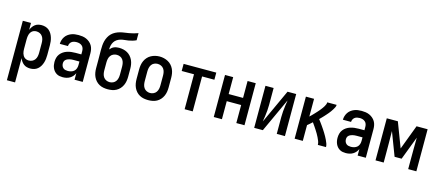

<svg xmlns="http://www.w3.org/2000/svg" viewBox="-60 -1407 5245 2293"><g transform="rotate(15 2562.5 -260.0)"><path d="M60 215V-520H161V-435Q169 -455 181.5 -473Q194 -491 211 -504Q228 -517 249 -522.5Q270 -528 292 -528Q316 -528 340 -521Q364 -514 383 -498Q402 -482 414.5 -461Q427 -440 434.5 -416.5Q442 -393 445 -368.5Q448 -344 448 -320V-200Q448 -176 445 -151.5Q442 -127 434.5 -103.5Q427 -80 414.5 -59Q402 -38 383 -22Q364 -6 340 1Q316 8 292 8Q270 8 249 2.5Q228 -3 211 -16Q194 -29 181.5 -47Q169 -65 161 -85V215ZM251 -80Q273 -80 293 -89.5Q313 -99 325.5 -117Q338 -135 342.5 -156.5Q347 -178 347 -200V-320Q347 -342 342.5 -363.5Q338 -385 325.5 -403Q313 -421 293 -430.5Q273 -440 251 -440Q237 -440 223 -436Q209 -432 198 -423Q187 -414 179.5 -401.5Q172 -389 168 -375.5Q164 -362 162.5 -348Q161 -334 161 -320V-200Q161 -186 162.5 -172Q164 -158 168 -144.5Q172 -131 179.5 -118.5Q187 -106 198 -97Q209 -88 223 -84Q237 -80 251 -80Z M693 8Q674 8 654.5 4.5Q635 1 618 -9Q601 -19 588 -34Q575 -49 567 -67Q559 -85 555.5 -104Q552 -123 552 -143Q552 -169 558.5 -194.5Q565 -220 581 -241Q597 -262 619 -276.5Q641 -291 666 -299Q691 -307 717 -310Q743 -313 769 -313H839V-354Q839 -372 833.5 -389Q828 -406 814.5 -418Q801 -430 783.5 -435Q766 -440 749 -440Q732 -440 716 -436.5Q700 -433 687 -423.5Q674 -414 666.5 -399Q659 -384 659 -368Q659 -368 659 -368Q659 -368 659 -368H558Q558 -368 558 -368Q558 -368 558 -368Q558 -391 565 -414Q572 -437 585 -456.5Q598 -476 616.5 -490Q635 -504 657 -513Q679 -522 702 -525Q725 -528 749 -528Q773 -528 797.5 -524.5Q822 -521 844.5 -511Q867 -501 886 -485Q905 -469 917.5 -448Q930 -427 935 -402.5Q940 -378 940 -354V0H839V-81Q830 -60 815 -42.5Q800 -25 780.5 -13.5Q761 -2 738.5 3Q716 8 693 8ZM733 -80Q754 -80 774.5 -86Q795 -92 810 -105.5Q825 -119 832 -139Q839 -159 839 -180V-225H769Q756 -225 743 -224Q730 -223 717.5 -220Q705 -217 693.5 -212Q682 -207 672 -198.5Q662 -190 657.5 -178Q653 -166 653 -153Q653 -137 658.5 -122.5Q664 -108 675.5 -97.5Q687 -87 702.5 -83.5Q718 -80 733 -80Z M1250 8Q1223 8 1196 3Q1169 -2 1145 -15Q1121 -28 1102.5 -48.5Q1084 -69 1072.5 -94Q1061 -119 1056.5 -146Q1052 -173 1052 -200V-298Q1052 -330 1051.5 -361.5Q1051 -393 1051 -424Q1051 -453 1053 -481Q1055 -509 1062 -536Q1069 -563 1082.5 -588.5Q1096 -614 1116 -633.5Q1136 -653 1161 -666Q1186 -679 1213.5 -686.5Q1241 -694 1269 -697.5Q1297 -701 1324.5 -706Q1352 -711 1379.5 -718Q1407 -725 1433 -735V-647Q1412 -637 1388.5 -630Q1365 -623 1341 -619Q1317 -615 1293 -613Q1269 -611 1245.5 -604.5Q1222 -598 1201.5 -584.5Q1181 -571 1168 -550.5Q1155 -530 1149.5 -506.5Q1144 -483 1144 -458Q1144 -458 1144 -457Q1144 -456 1144 -456Q1154 -468 1166.5 -478.5Q1179 -489 1193.5 -495Q1208 -501 1223.5 -503.5Q1239 -506 1255 -506Q1282 -506 1308.5 -500Q1335 -494 1358 -481Q1381 -468 1399 -447.5Q1417 -427 1428 -402.5Q1439 -378 1443.5 -351.5Q1448 -325 1448 -298V-200Q1448 -173 1443.5 -146Q1439 -119 1427.5 -94Q1416 -69 1397.5 -48.5Q1379 -28 1355 -15Q1331 -2 1304 3Q1277 8 1250 8ZM1250 -80Q1272 -80 1292.5 -89.5Q1313 -99 1325.5 -117Q1338 -135 1342.5 -156.5Q1347 -178 1347 -200V-298Q1347 -320 1342.5 -341.5Q1338 -363 1326 -381Q1314 -399 1293.5 -408.5Q1273 -418 1251 -418Q1229 -418 1208.5 -409Q1188 -400 1175 -382Q1162 -364 1157.5 -342Q1153 -320 1153 -298V-200Q1153 -178 1157.5 -156.5Q1162 -135 1174.5 -117Q1187 -99 1207.5 -89.5Q1228 -80 1250 -80Z M1750 8Q1723 8 1696 3Q1669 -2 1645 -15Q1621 -28 1602.5 -48.5Q1584 -69 1572.5 -94Q1561 -119 1556.5 -146Q1552 -173 1552 -200V-320Q1552 -347 1556.5 -374Q1561 -401 1572.5 -426Q1584 -451 1602.5 -471.5Q1621 -492 1645 -505Q1669 -518 1696 -524.5Q1723 -531 1750 -531Q1777 -531 1804 -524.5Q1831 -518 1855 -505Q1879 -492 1897.5 -471.5Q1916 -451 1927.5 -426Q1939 -401 1943.5 -374Q1948 -347 1948 -320V-200Q1948 -173 1943.5 -146Q1939 -119 1927.5 -94Q1916 -69 1897.5 -48.5Q1879 -28 1855 -15Q1831 -2 1804 3Q1777 8 1750 8ZM1750 -80Q1772 -80 1792.5 -89.5Q1813 -99 1825.5 -117Q1838 -135 1842.5 -156.5Q1847 -178 1847 -200V-320Q1847 -342 1842.5 -364Q1838 -386 1825 -404Q1812 -422 1791.5 -431Q1771 -440 1749 -440Q1727 -440 1706.5 -430.5Q1686 -421 1674 -403Q1662 -385 1657.5 -363.5Q1653 -342 1653 -320V-200Q1653 -178 1657.5 -156.5Q1662 -135 1674.5 -117Q1687 -99 1707.5 -89.5Q1728 -80 1750 -80Z M2200 0V-432H2048V-520H2452V-432H2300V0Z M2560 0V-520H2661V-311H2839V-520H2940V0H2839V-223H2661V0Z M3060 0V-520H3161V-312Q3161 -276 3158 -240Q3155 -204 3150 -169L3146 -143Q3144 -133 3142.5 -122.5Q3141 -112 3140 -101L3333 -520H3440V0H3339V-208Q3339 -244 3342 -280Q3345 -316 3350 -351L3354 -377Q3356 -387 3357.5 -397.5Q3359 -408 3360 -419L3167 0Z M3560 0V-520H3661V-301Q3671 -310 3681 -320Q3691 -330 3700.5 -340Q3710 -350 3719.5 -360Q3729 -370 3738.5 -380.5Q3748 -391 3757 -401.5Q3766 -412 3774.5 -423Q3783 -434 3791 -445Q3799 -456 3806 -468Q3813 -480 3818.5 -493Q3824 -506 3824 -520H3940Q3940 -503 3932 -487.5Q3924 -472 3915 -457.5Q3906 -443 3896 -429Q3886 -415 3875 -402Q3864 -389 3852.5 -376Q3841 -363 3829.5 -350.5Q3818 -338 3806 -326Q3794 -314 3782 -302Q3795 -285 3808 -267.5Q3821 -250 3833.5 -232Q3846 -214 3858 -196Q3870 -178 3881.5 -159.5Q3893 -141 3903.5 -122Q3914 -103 3923.5 -83Q3933 -63 3940.5 -42.5Q3948 -22 3948 0H3847Q3847 -23 3838.5 -45Q3830 -67 3819.5 -88Q3809 -109 3797.5 -129Q3786 -149 3773 -168.5Q3760 -188 3747 -207.5Q3734 -227 3720 -246Q3706 -233 3691 -220Q3676 -207 3661 -195V0Z M4193 8Q4174 8 4154.5 4.5Q4135 1 4118 -9Q4101 -19 4088 -34Q4075 -49 4067 -67Q4059 -85 4055.5 -104Q4052 -123 4052 -143Q4052 -169 4058.5 -194.5Q4065 -220 4081 -241Q4097 -262 4119 -276.5Q4141 -291 4166 -299Q4191 -307 4217 -310Q4243 -313 4269 -313H4339V-354Q4339 -372 4333.5 -389Q4328 -406 4314.5 -418Q4301 -430 4283.5 -435Q4266 -440 4249 -440Q4232 -440 4216 -436.5Q4200 -433 4187 -423.5Q4174 -414 4166.5 -399Q4159 -384 4159 -368Q4159 -368 4159 -368Q4159 -368 4159 -368H4058Q4058 -368 4058 -368Q4058 -368 4058 -368Q4058 -391 4065 -414Q4072 -437 4085 -456.5Q4098 -476 4116.5 -490Q4135 -504 4157 -513Q4179 -522 4202 -525Q4225 -528 4249 -528Q4273 -528 4297.5 -524.5Q4322 -521 4344.5 -511Q4367 -501 4386 -485Q4405 -469 4417.5 -448Q4430 -427 4435 -402.5Q4440 -378 4440 -354V0H4339V-81Q4330 -60 4315 -42.5Q4300 -25 4280.5 -13.5Q4261 -2 4238.5 3Q4216 8 4193 8ZM4233 -80Q4254 -80 4274.5 -86Q4295 -92 4310 -105.5Q4325 -119 4332 -139Q4339 -159 4339 -180V-225H4269Q4256 -225 4243 -224Q4230 -223 4217.5 -220Q4205 -217 4193.5 -212Q4182 -207 4172 -198.5Q4162 -190 4157.5 -178Q4153 -166 4153 -153Q4153 -137 4158.5 -122.5Q4164 -108 4175.5 -97.5Q4187 -87 4202.5 -83.5Q4218 -80 4233 -80Z M4560 0V-520H4697L4813 -215L4928 -520H5065V0H4964V-104Q4964 -175 4964.5 -246.5Q4965 -318 4966 -389L4856 -100H4769L4659 -389Q4660 -318 4660.5 -246.5Q4661 -175 4661 -104V0Z"/></g></svg>

Font: Zed Sans Semibold
Style: Regular
Weight: 600
Designer: Belleve Invis
Foundry: Belleve Invis
Version: Version 1.0.0; ttfautohint (v1.8.4)